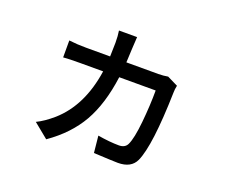

<svg xmlns="http://www.w3.org/2000/svg" viewBox="-113 -796 1226 1040"><g transform="rotate(20 500.0 -276.0)"><path d="M744.1 -476.6 805.7 -446.3Q800.8 -424.8 800.8 -405.3Q793 -96.7 749 1Q723.6 55.7 647.5 55.7Q625 55.7 507.8 49.8L498 -46.9Q568.4 -35.2 620.1 -35.2Q655.3 -35.2 668 -61.5Q686.5 -99.6 696.3 -198.2Q706.1 -296.9 706.1 -382.8H496.1Q474.6 -222.7 414.6 -117.2Q354.5 -11.7 239.3 68.4L154.3 -1Q197.3 -21.5 247.1 -64.5Q373 -175.8 403.3 -382.8H272.5Q206.1 -382.8 173.8 -379.9V-477.5Q220.7 -471.7 272.5 -471.7H411.1Q413.1 -522.5 413.1 -550.8Q413.1 -590.8 408.2 -620.1H512.7Q511.7 -613.3 508.8 -553.7Q506.8 -500 504.9 -471.7H689.5Q717.8 -471.7 744.1 -476.6Z"/></g></svg>

Font: Gen Shin Gothic Monospace Medium
Style: Regular
Weight: 500
Designer: [Source Han Sans]
Ryoko NISHIZUKA  (kana & ideographs); Paul D. Hunt (Latin, Greek & Cyrillic); Wenlong ZHANG  (bopomofo
Version: Version 1.002.20150607